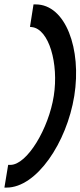

<svg xmlns="http://www.w3.org/2000/svg" viewBox="-27 -715 365 871"><path d="M10 33 -7 136H3C139 136 276 -68 310 -280C344 -492 271 -695 135 -695H125L109 -593L118 -592C195 -583 240 -427 217 -280C194 -132 96 33 20 33Z"/></svg>

Font: Charger Sport
Style: BdNrwObl
Weight: 700
Designer: Jasper
Foundry: Cannot Into Space Fonts
Version: Version 1.1